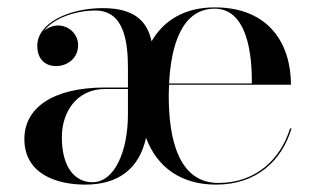

<svg xmlns="http://www.w3.org/2000/svg" viewBox="-20 -490 850 520"><path d="M81 -366C81 -330 102 -311 132.5 -311C157.5 -311 191.5 -328 191.5 -368C191.5 -399 165 -421 137.5 -421C124.5 -421 110 -416 99 -406C125 -441 184.5 -461.5 238.5 -461.5C318.5 -461.5 326.5 -371.5 326.5 -304.5V-253H264.5C122.5 -253 46 -197.5 46 -113.5C46 -19.5 132 10 211 10C301.5 10 357.5 -34 375.5 -117C405.5 -36 471.5 10 565 10C675.5 10 743.5 -55.5 769.5 -142H765.5C740.5 -60 674 5.5 571.5 5.5C462.5 5.5 437 -116 437 -230C437 -240 437.5 -250 438 -260.5H768C768 -369.5 710 -470 561.5 -470C482.5 -470 424.5 -437 390.5 -378C379.5 -429 348 -468 258.5 -468C167.5 -468 81 -428 81 -366ZM662 -264H438C443 -367 472.5 -466.5 561.5 -466.5C650 -466.5 663 -341 662 -264ZM230.5 3.5C182.5 3.5 147.5 -37 147.5 -118.5C147.5 -187.5 188.5 -249 264.5 -249H326.5V-180.5C326.5 -79.5 290 3.5 230.5 3.5Z"/></svg>

Font: Bodoni* 48pt
Style: Regular
Weight: 400
Version: Version 2.3